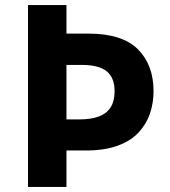

<svg xmlns="http://www.w3.org/2000/svg" viewBox="-20 -734 668 754"><path d="M583 -376Q583 -330 569 -288.5Q555 -247 524.5 -214Q494 -181 442.5 -162Q391 -143 316 -143H241V0H90V-714H241V-602H328Q460 -602 521.5 -540.5Q583 -479 583 -376ZM290 -265Q337 -265 368 -276.5Q399 -288 414.5 -312.5Q430 -337 430 -376Q430 -429 399 -454Q368 -479 302 -479H241V-265Z"/></svg>

Font: Noto Sans Cham
Style: Bold
Weight: 700
Version: Version 2.002